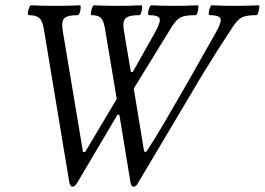

<svg xmlns="http://www.w3.org/2000/svg" viewBox="-20 -688 995 722"><path d="M253 14Q249 14 245.5 9.5Q242 5 241 0L146 -572Q141 -607 129 -619Q117 -631 88 -631Q84 -631 85 -640.5Q86 -650 89.5 -659Q93 -668 96 -668Q123 -667 143.5 -666.5Q164 -666 188 -666Q214 -666 234 -666.5Q254 -667 281 -668Q284 -668 283.5 -659Q283 -650 280 -640.5Q277 -631 272 -631Q233 -631 221.5 -619Q210 -607 216 -572L292 -117L300 -116L419 -316L376 -573Q371 -608 360.5 -619.5Q350 -631 325 -631Q321 -631 322 -640.5Q323 -650 326.5 -659Q330 -668 333 -668Q359 -667 379 -666.5Q399 -666 423 -666Q446 -666 466.5 -666.5Q487 -667 512 -668Q515 -668 514.5 -659Q514 -650 511 -640.5Q508 -631 503 -631Q464 -631 452 -619Q440 -607 446 -572L472 -418L479 -417L564 -568Q585 -606 580 -618.5Q575 -631 540 -631Q536 -631 537 -640.5Q538 -650 541.5 -659Q545 -668 548 -668Q574 -667 593.5 -666.5Q613 -666 636 -666Q658 -666 678.5 -666.5Q699 -667 724 -668Q727 -668 726 -659Q725 -650 722.5 -640.5Q720 -631 715 -631Q676 -631 660 -623Q644 -615 627 -589L483 -355L522 -118L530 -117Q560 -162 601 -232Q642 -302 691.5 -388.5Q741 -475 793 -568Q814 -605 809 -618Q804 -631 768 -631Q764 -631 765 -640.5Q766 -650 769.5 -659Q773 -668 776 -668Q800 -667 818.5 -666.5Q837 -666 865 -666Q887 -666 904.5 -666.5Q922 -667 953 -668Q956 -668 955 -659Q954 -650 951 -640.5Q948 -631 944 -631Q907 -631 890.5 -623Q874 -615 856 -588Q825 -541 799.5 -501Q774 -461 749.5 -421Q725 -381 697 -333L499 0Q497 5 492.5 9.5Q488 14 483 14Q478 14 475 9.5Q472 5 471 0L429 -256L422 -257L270 0Q267 5 262.5 9.5Q258 14 253 14Z"/></svg>

Font: Junicode Two Beta Condensed
Style: Italic
Weight: 400
Width: 3
Italic angle: -9°
Version: Version 1.053; ttfautohint (v1.8.4)